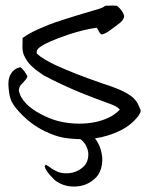

<svg xmlns="http://www.w3.org/2000/svg" viewBox="-20 -500 538 693"><path d="M355.5 -476.1Q360.4 -480.5 367.2 -479.5Q370.6 -479.5 377.2 -479.7Q383.8 -480 387.2 -480L402.3 -479Q422.9 -462.4 428.2 -442.9Q427.7 -427.2 406.2 -412.1Q402.3 -409.7 392.8 -402.3Q383.3 -395 377 -390.4Q370.6 -385.7 362.1 -381.1Q353.5 -376.5 347.2 -375.5Q340.8 -378.4 336.4 -387.7Q332 -397 328.6 -399.9Q284.7 -394 229.5 -376Q146.5 -348.1 121.1 -327.6Q108.9 -317.9 113.3 -306.2Q133.8 -287.1 179.2 -265.6Q246.6 -234.4 350.1 -198.7Q351.6 -198.2 363.3 -194.3Q375 -190.4 378.4 -189.2Q381.8 -188 392.8 -183.8Q403.8 -179.7 408.9 -177.5Q414.1 -175.3 423.3 -170.9Q432.6 -166.5 438.2 -163.1Q443.8 -159.7 450.7 -155Q457.5 -150.4 462.6 -145.3Q467.8 -140.1 471.7 -134.8Q479 -124.5 486.3 -105.5Q487.8 -103 487.8 -100.6Q487.8 -98.1 486.8 -95.5Q485.8 -92.8 485.1 -91.3Q484.4 -89.8 482.4 -86.7Q480.5 -83.5 480 -82.5Q455.1 -48.8 413.1 -28.3Q371.1 -7.8 322.8 -0.5Q334 14.2 340.3 30.3Q347.7 50.3 349.1 70.8V78.1Q349.1 95.7 343.3 112.3Q336.9 132.3 320.8 146Q292 172.4 249.5 173.3H247.1Q206.5 173.3 176.8 149.4Q160.2 132.8 149.9 119.1Q143.1 108.4 141.1 100.1Q141.1 99.1 143.1 97.2Q145 94.2 145 94.2Q152.3 98.6 154.8 100.1Q171.9 112.8 186 119.1Q200.2 125.5 219.7 125.5Q250.5 125.5 274.4 107.4Q298.8 90.3 298.8 56.6V54.7Q298.3 39.6 288.6 22Q280.8 9.8 270.5 2.4Q233.4 1.5 206.3 -3.7Q179.2 -8.8 145 -24.9Q93.3 -48.8 50.3 -95.2Q30.3 -116.7 22.2 -133.1Q14.2 -149.4 11.7 -176.3Q10.3 -188 10.3 -198.7Q10.3 -224.6 25.4 -241.7Q36.6 -254.4 53.7 -257.3Q66.4 -248.5 79.1 -224.6Q77.1 -218.3 72.8 -212.6Q68.4 -207 62.3 -200.9Q56.2 -194.8 53.2 -190.9Q45.4 -175.8 49.3 -168Q53.7 -147.9 75.2 -125Q95.2 -105 127.7 -87.9Q160.2 -70.8 189.9 -63Q227.1 -53.7 265.6 -53.7Q327.6 -53.7 374 -76.2Q392.6 -85 412.6 -104Q403.8 -115.7 377.4 -125Q318.4 -146.5 271 -165.5Q198.2 -195.8 137.7 -228Q111.8 -245.1 95.5 -260Q79.1 -274.9 69.3 -294.9Q61 -308.6 61 -331.5Q61 -335.9 61.3 -344.2Q61.5 -352.5 61.5 -356.9V-362.8Q67.4 -367.2 73.5 -371.1Q79.6 -375 87.2 -379.2Q94.7 -383.3 99.4 -385.7Q104 -388.2 113.8 -392.6Q123.5 -397 126.7 -398.4Q129.9 -399.9 141.4 -404.5Q152.8 -409.2 154.8 -410.2Q195.8 -426.3 311.5 -460.4Q314.5 -461.4 322.3 -463.6Q330.1 -465.8 335.2 -467.3Q340.3 -468.8 346.2 -471.2Q352.1 -473.6 355.5 -476.1Z"/></svg>

Font: Avessa
Style: Medium
Weight: 500
Designer: Arman Khorramak
Foundry: Arman Khorramak
Version: Version 1.000; ttfautohint (v1.8.1)